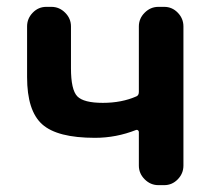

<svg xmlns="http://www.w3.org/2000/svg" viewBox="-20 -540 624 560"><path d="M257 -138Q147 -138 103 -177.5Q59 -217 59 -315V-463Q59 -486 75.5 -503Q92 -520 115 -520H130Q153 -520 170 -503Q187 -486 187 -463V-341Q187 -278 205.5 -259Q224 -240 280 -240Q335 -240 378 -259Q385 -262 385 -272V-463Q385 -486 402 -503Q419 -520 442 -520H459Q482 -520 498.5 -503Q515 -486 515 -463V-57Q515 -34 498.5 -17Q482 0 459 0H442Q419 0 402 -17Q385 -34 385 -57V-155Q385 -158 382.5 -160Q380 -162 377 -161Q319 -138 257 -138Z"/></svg>

Font: Rounded Mplus 1c Bold
Style: Bold
Weight: 700
Version: Version 1.059.20150529